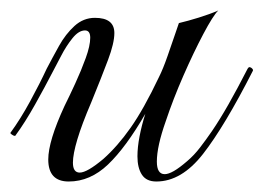

<svg xmlns="http://www.w3.org/2000/svg" viewBox="-22 -341 503 366"><path d="M109 5Q70 5 70 -37Q70 -72 101 -139Q110 -157 121.5 -182Q133 -207 141.5 -230.5Q150 -254 150 -269Q150 -283 140 -283Q128 -283 116 -268Q104 -253 94.5 -234.5Q85 -216 79 -205Q64 -176 45 -142Q26 -108 7 -82H6Q4 -82 0.5 -84.5Q-3 -87 -2 -88Q17 -114 35.5 -148Q54 -182 67 -210Q78 -231 90.5 -253.5Q103 -276 120 -291.5Q137 -307 159 -307Q196 -307 196 -278Q196 -259 184 -227Q172 -195 152 -146Q134 -104 125.5 -75.5Q117 -47 117 -31Q117 -12 130 -12Q144 -12 175 -38Q202 -62 227 -97.5Q252 -133 281 -194Q289 -210 297.5 -234.5Q306 -259 312.5 -278Q319 -297 319 -297Q336 -301 357 -307.5Q378 -314 394 -321Q384 -311 365.5 -276Q347 -241 327.5 -196.5Q308 -152 294 -110Q277 -62 277 -33Q277 -9 292 -9Q299 -9 309.5 -15Q320 -21 335 -34Q348 -45 359.5 -60Q371 -75 382 -91Q397 -113 413.5 -142Q430 -171 450 -210Q452 -213 453 -213Q456 -213 458.5 -210.5Q461 -208 460 -206Q406 -100 365 -47.5Q324 5 276 5Q257 5 248.5 -8Q240 -21 240 -43Q240 -60 244 -81Q248 -102 255 -124Q218 -60 184 -27.5Q150 5 109 5Z"/></svg>

Font: Mea Culpa
Style: Regular
Weight: 400
Designer: Robert E. Leuschke
Foundry: Robert E. Leuschke
Version: Version 1.010; ttfautohint (v1.8.3)